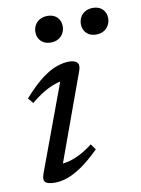

<svg xmlns="http://www.w3.org/2000/svg" viewBox="-78 -716 571 780"><g transform="rotate(-10 207.0 -326.0)"><path d="M46 -35.5 184.5 -410 200.5 -392.5Q182.5 -393.5 159 -386Q135.5 -378.5 109 -363Q82.5 -347.5 54.5 -324L36.5 -346Q80 -395 114.2 -420.5Q148.5 -446 176 -455.2Q203.5 -464.5 225.5 -464.5Q250 -464.5 259.8 -453.8Q269.5 -443 260.5 -419L122 -38L110 -61Q129 -59 152.8 -64.8Q176.5 -70.5 202.8 -84Q229 -97.5 255 -118L272 -94.5Q231 -54 197.5 -31.2Q164 -8.5 136.8 0.8Q109.5 10 86 10Q55.5 10 46 0Q36.5 -10 46 -35.5ZM167 -553.5Q142.5 -553.5 127.8 -568.2Q113 -583 113 -605.5Q113 -621.5 120 -634.2Q127 -647 140.5 -654.8Q154 -662.5 172.5 -662.5Q197 -662.5 211.8 -648Q226.5 -633.5 226.5 -611Q226.5 -595 219.5 -582Q212.5 -569 199.2 -561.2Q186 -553.5 167 -553.5ZM354.5 -553.5Q330 -553.5 315.2 -568.2Q300.5 -583 300.5 -605.5Q300.5 -621.5 307.5 -634.2Q314.5 -647 328 -654.8Q341.5 -662.5 360 -662.5Q384.5 -662.5 399.2 -648Q414 -633.5 414 -611Q414 -595 406.8 -582Q399.5 -569 386.5 -561.2Q373.5 -553.5 354.5 -553.5Z"/></g></svg>

Font: Newsreader 14pt
Style: Italic
Weight: 400
Italic angle: -17°
Designer: Hugues Gentile
Foundry: Production Type
Version: Version 1.003